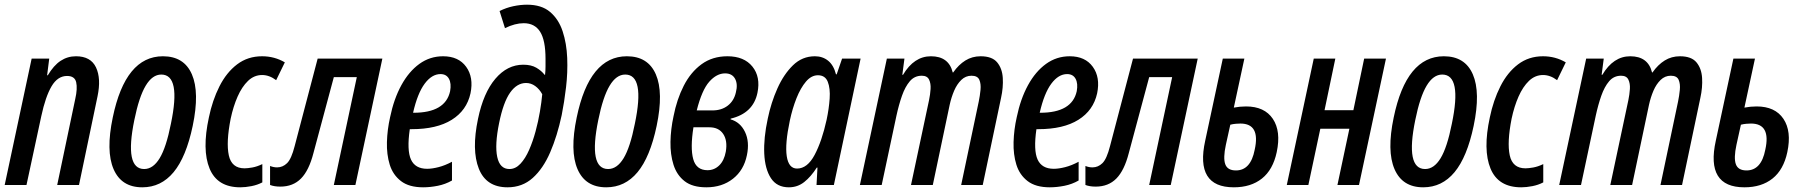

<svg xmlns="http://www.w3.org/2000/svg" viewBox="-22 -789 7689 819"><path d="M-2 0 113 -539H188L179 -468H182Q207 -510 236.5 -529.5Q266 -549 302 -549Q365 -549 387.5 -501.5Q410 -454 394 -378L315 0H222L299 -367Q309 -411 303 -438Q297 -465 264 -465Q224 -465 198 -421Q172 -377 154 -293L91 0Z M585 10Q496 10 462.5 -67.5Q429 -145 459 -288Q513 -549 673 -549Q763 -549 796.5 -472Q830 -395 800 -252Q772 -119 718.5 -54.5Q665 10 585 10ZM593 -68Q631 -68 659 -114Q687 -160 707 -261Q751 -471 666 -471Q628 -471 599.5 -423.5Q571 -376 551 -277Q508 -68 593 -68Z M1003 10Q905 10 872 -70Q839 -150 869 -288Q884 -361 914 -420.5Q944 -480 989.5 -514.5Q1035 -549 1096 -549Q1149 -549 1193 -523L1156 -447Q1127 -469 1096 -469Q1062 -469 1036 -444Q1010 -419 991.5 -377Q973 -335 962 -283Q942 -182 954 -126.5Q966 -71 1021 -71Q1034 -71 1054 -74.5Q1074 -78 1097 -89V-11Q1076 0 1050.5 5Q1025 10 1003 10Z M1174 7Q1148 7 1130 0V-81Q1145 -75 1160 -75Q1184 -75 1202.5 -93Q1221 -111 1235 -166L1333 -539H1609L1494 0H1402L1500 -460H1402L1315 -136Q1296 -62 1262 -27.5Q1228 7 1174 7Z M1783 10Q1723 10 1688.5 -16.5Q1654 -43 1640.5 -86.5Q1627 -130 1628.5 -183Q1630 -236 1642 -289Q1658 -367 1690 -425.5Q1722 -484 1767 -516.5Q1812 -549 1868 -549Q1934 -549 1966.5 -504Q1999 -459 1985 -391Q1969 -318 1905 -278Q1841 -238 1734 -238H1726Q1713 -148 1731 -108.5Q1749 -69 1800 -69Q1821 -69 1848.5 -76Q1876 -83 1906 -99V-19Q1878 -3 1845.5 3.5Q1813 10 1783 10ZM1857 -473Q1820 -473 1789.5 -432Q1759 -391 1740 -308H1742Q1878 -308 1898 -400Q1904 -433 1893 -453Q1882 -473 1857 -473Z M2143 10Q2052 10 2020.5 -69.5Q1989 -149 2017 -282Q2040 -393 2091 -453Q2142 -513 2210 -513Q2244 -513 2266 -500Q2288 -487 2301 -470H2303Q2305 -487 2305 -505.5Q2305 -524 2305 -538Q2305 -617 2282 -653.5Q2259 -690 2212 -690Q2175 -690 2132 -669L2109 -742Q2137 -756 2167.5 -762.5Q2198 -769 2226 -769Q2288 -769 2324.5 -738Q2361 -707 2378 -655.5Q2395 -604 2397.5 -542Q2400 -480 2392.5 -416.5Q2385 -353 2374 -298Q2355 -209 2325 -139.5Q2295 -70 2250.5 -30Q2206 10 2143 10ZM2151 -68Q2177 -68 2198 -90.5Q2219 -113 2235 -149.5Q2251 -186 2262.5 -228.5Q2274 -271 2281 -312.5Q2288 -354 2291 -387Q2279 -409 2261 -422Q2243 -435 2222 -435Q2183 -435 2154 -394Q2125 -353 2107 -264Q2088 -171 2099 -119.5Q2110 -68 2151 -68Z M2564 10Q2475 10 2441.5 -67.5Q2408 -145 2438 -288Q2492 -549 2652 -549Q2742 -549 2775.5 -472Q2809 -395 2779 -252Q2751 -119 2697.5 -54.5Q2644 10 2564 10ZM2572 -68Q2610 -68 2638 -114Q2666 -160 2686 -261Q2730 -471 2645 -471Q2607 -471 2578.5 -423.5Q2550 -376 2530 -277Q2487 -68 2572 -68Z M2991 10Q2932 10 2898.5 -16Q2865 -42 2851 -86Q2837 -130 2838 -184Q2839 -238 2851 -293Q2865 -365 2894.5 -423Q2924 -481 2970.5 -515Q3017 -549 3081 -549Q3152 -549 3187.5 -505Q3223 -461 3209 -393Q3191 -306 3095 -283L3094 -280Q3136 -268 3156 -226Q3176 -184 3164 -127Q3151 -63 3104.5 -26.5Q3058 10 2991 10ZM3071 -476Q3035 -476 3003.5 -440.5Q2972 -405 2950 -318H3017Q3056 -318 3082.5 -338.5Q3109 -359 3117 -395Q3126 -430 3113.5 -453Q3101 -476 3071 -476ZM2996 -63Q3025 -63 3046 -83.5Q3067 -104 3074 -142Q3082 -189 3063 -217.5Q3044 -246 3004 -246H2936Q2922 -158 2935 -110.5Q2948 -63 2996 -63Z M3343 10Q3292 10 3266.5 -29Q3241 -68 3238 -134Q3235 -200 3253 -283Q3267 -351 3294 -411.5Q3321 -472 3360.5 -510.5Q3400 -549 3454 -549Q3487 -549 3510.5 -530Q3534 -511 3544 -472H3547L3570 -539H3649L3535 0H3461L3465 -74H3462Q3437 -35 3408.5 -12.5Q3380 10 3343 10ZM3378 -70Q3422 -70 3453 -128.5Q3484 -187 3504 -278Q3514 -325 3517 -368.5Q3520 -412 3509 -440Q3498 -468 3467 -468Q3439 -468 3416 -441Q3393 -414 3375.5 -370Q3358 -326 3347 -274Q3326 -175 3334 -122.5Q3342 -70 3378 -70Z M3646 0 3761 -539H3836L3827 -470H3830Q3877 -549 3949 -549Q4025 -549 4042 -480H4044Q4067 -513 4096 -531Q4125 -549 4161 -549Q4210 -549 4231.5 -523Q4253 -497 4255.5 -456.5Q4258 -416 4248 -371L4170 0H4078L4153 -356Q4158 -380 4160.5 -405.5Q4163 -431 4155.5 -448.5Q4148 -466 4122 -466Q4097 -466 4078.5 -448Q4060 -430 4048 -402Q4036 -374 4029 -342L3957 0H3864L3941 -362Q3946 -386 3947.5 -409.5Q3949 -433 3941 -449.5Q3933 -466 3910 -466Q3879 -466 3859 -442.5Q3839 -419 3825.5 -380.5Q3812 -342 3802 -296L3739 0Z M4456 10Q4396 10 4361.5 -16.5Q4327 -43 4313.5 -86.5Q4300 -130 4301.5 -183Q4303 -236 4315 -289Q4331 -367 4363 -425.5Q4395 -484 4440 -516.5Q4485 -549 4541 -549Q4607 -549 4639.5 -504Q4672 -459 4658 -391Q4642 -318 4578 -278Q4514 -238 4407 -238H4399Q4386 -148 4404 -108.5Q4422 -69 4473 -69Q4494 -69 4521.5 -76Q4549 -83 4579 -99V-19Q4551 -3 4518.5 3.5Q4486 10 4456 10ZM4530 -473Q4493 -473 4462.5 -432Q4432 -391 4413 -308H4415Q4551 -308 4571 -400Q4577 -433 4566 -453Q4555 -473 4530 -473Z M4652 7Q4626 7 4608 0V-81Q4623 -75 4638 -75Q4662 -75 4680.5 -93Q4699 -111 4713 -166L4811 -539H5087L4972 0H4880L4978 -460H4880L4793 -136Q4774 -62 4740 -27.5Q4706 7 4652 7Z M5241 10Q5075 10 5119 -189L5194 -539H5286L5241 -330Q5267 -335 5293 -335Q5372 -335 5407.5 -282Q5443 -229 5424 -140Q5408 -65 5361 -27.5Q5314 10 5241 10ZM5207 -171Q5195 -115 5204.5 -88.5Q5214 -62 5250 -62Q5313 -62 5330 -150Q5355 -262 5269 -262Q5261 -262 5249 -261Q5237 -260 5226 -257Z M5467 0 5582 -539H5674L5628 -319H5751L5797 -539H5890L5775 0H5683L5734 -240H5610L5559 0Z M6049 10Q5960 10 5926.5 -67.5Q5893 -145 5923 -288Q5977 -549 6137 -549Q6227 -549 6260.5 -472Q6294 -395 6264 -252Q6236 -119 6182.5 -54.5Q6129 10 6049 10ZM6057 -68Q6095 -68 6123 -114Q6151 -160 6171 -261Q6215 -471 6130 -471Q6092 -471 6063.5 -423.5Q6035 -376 6015 -277Q5972 -68 6057 -68Z M6467 10Q6369 10 6336 -70Q6303 -150 6333 -288Q6348 -361 6378 -420.5Q6408 -480 6453.5 -514.5Q6499 -549 6560 -549Q6613 -549 6657 -523L6620 -447Q6591 -469 6560 -469Q6526 -469 6500 -444Q6474 -419 6455.5 -377Q6437 -335 6426 -283Q6406 -182 6418 -126.5Q6430 -71 6485 -71Q6498 -71 6518 -74.5Q6538 -78 6561 -89V-11Q6540 0 6514.5 5Q6489 10 6467 10Z M6629 0 6744 -539H6819L6810 -470H6813Q6860 -549 6932 -549Q7008 -549 7025 -480H7027Q7050 -513 7079 -531Q7108 -549 7144 -549Q7193 -549 7214.5 -523Q7236 -497 7238.5 -456.5Q7241 -416 7231 -371L7153 0H7061L7136 -356Q7141 -380 7143.5 -405.5Q7146 -431 7138.5 -448.5Q7131 -466 7105 -466Q7080 -466 7061.5 -448Q7043 -430 7031 -402Q7019 -374 7012 -342L6940 0H6847L6924 -362Q6929 -386 6930.5 -409.5Q6932 -433 6924 -449.5Q6916 -466 6893 -466Q6862 -466 6842 -442.5Q6822 -419 6808.5 -380.5Q6795 -342 6785 -296L6722 0Z M7419 10Q7253 10 7297 -189L7372 -539H7464L7419 -330Q7445 -335 7471 -335Q7550 -335 7585.5 -282Q7621 -229 7602 -140Q7586 -65 7539 -27.5Q7492 10 7419 10ZM7385 -171Q7373 -115 7382.5 -88.5Q7392 -62 7428 -62Q7491 -62 7508 -150Q7533 -262 7447 -262Q7439 -262 7427 -261Q7415 -260 7404 -257Z"/></svg>

Font: Noto Sans ExtraCondensed Medium
Style: Italic
Weight: 500
Width: 2
Italic angle: -12°
Designer: Monotype Design Team
Foundry: Monotype Imaging Inc.
Version: Version 2.013; ttfautohint (v1.8.4.7-5d5b)